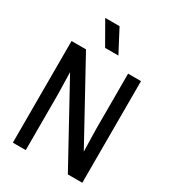

<svg xmlns="http://www.w3.org/2000/svg" viewBox="-239 -1150 1145 1276"><g transform="rotate(30 333.5 -512.5)"><path d="M385 -852ZM385 -852H283L184 -1025H294ZM600 0H489L162 -596L166 -423V0H67V-780H178L505 -184L501 -357V-780H600Z"/></g></svg>

Font: Tanohe Sans Medium
Style: Regular
Weight: 500
Designer: Village Type and Design LLC
Foundry: Cooper Hewitt Smithsonian Design Museum
Version: Version 1.00;September 29, 2021;FontCreator 13.0.0.2655 64-b